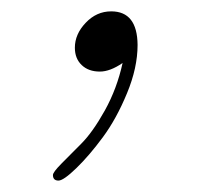

<svg xmlns="http://www.w3.org/2000/svg" viewBox="-20 -126 347 338"><path d="M73.2 182.1Q73.2 177.2 88.1 162.1Q103 147 123 127Q143.1 106.9 164.6 68.4Q186 29.8 195.8 -15.1Q173.8 0 155.8 0Q135.7 0 123.8 -11.5Q111.8 -22.9 111.8 -42Q111.8 -65.9 130.9 -85.9Q149.9 -106 175.8 -106Q221.7 -106 222.2 -46.9Q222.2 -6.8 203.6 38.1Q185.1 83 161.1 115.5Q137.2 147.9 114.5 169.9Q91.8 191.9 83 191.9Q73.2 191.9 73.2 182.1Z"/></svg>

Font: CMU Classical Serif
Style: Italic
Weight: 500
Italic angle: -14.04°
Version: Version 0.7.0